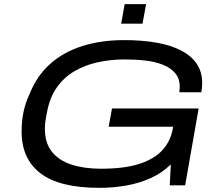

<svg xmlns="http://www.w3.org/2000/svg" viewBox="-20 -892 1055 924"><path d="M458 12Q267 12 175.5 -57.5Q84 -127 84 -259Q84 -312 94 -357Q104 -402 123 -441Q157 -527 221.5 -584.5Q286 -642 376.5 -670.5Q467 -699 577 -699Q665 -699 734.5 -686.5Q804 -674 852.5 -648.5Q901 -623 927 -584.5Q953 -546 953 -493Q953 -482 952 -470.5Q951 -459 949 -448H843Q844 -455 844.5 -462Q845 -469 845 -474Q845 -514 823.5 -539.5Q802 -565 765 -580Q728 -595 680.5 -600.5Q633 -606 580 -606Q513 -606 451 -592.5Q389 -579 338.5 -549.5Q288 -520 254 -472Q220 -424 207 -356Q204 -340 201.5 -327Q199 -314 198 -304.5Q197 -295 196.5 -287.5Q196 -280 196 -273Q196 -204 230 -161.5Q264 -119 325 -99.5Q386 -80 466 -80Q580 -80 652.5 -104Q725 -128 763 -171Q801 -214 811 -270L813 -282H503L519 -370H936L871 0H797L802 -101Q761 -60 705.5 -35Q650 -10 587 1Q524 12 458 12ZM563 -778 580 -872H683L666 -778Z"/></svg>

Font: Archivo Expanded
Style: Italic
Weight: 400
Width: 7
Italic angle: -10°
Designer: Hector Gatti
Foundry: Omnibus-Type
Version: Version 2.001